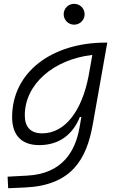

<svg xmlns="http://www.w3.org/2000/svg" viewBox="-20 -744 626 998"><path d="M22.5 234.4 110.4 230.5C351.1 219.7 430.2 85 462.4 -98.1L537.6 -522.5H528.3C251.5 -522.5 43 -370.1 43 -135.3C43 -40.5 92.3 10.3 184.1 10.3C285.2 10.3 357.4 -42.5 395 -135.7H402.8L393.6 -82.5C372.6 39.6 306.2 159.7 120.1 168.9L19.5 174.3ZM460 -458.5 443.8 -367.7V-368.2L440.4 -348.6C406.2 -170.4 319.8 -50.8 199.2 -50.8C140.1 -50.8 108.9 -83 108.9 -144C108.9 -308.1 260.3 -435.5 460 -458.5ZM365.2 -615.7C395.5 -615.7 419.9 -640.1 419.9 -669.9C419.9 -700.2 395.5 -724.1 365.2 -724.1C335.4 -724.1 311 -700.2 311 -669.9C311 -640.1 335.4 -615.7 365.2 -615.7Z"/></svg>

Font: Cascadia Mono PL Light
Style: Italic
Weight: 300
Italic angle: -10°
Monospace: yes
Designer: Aaron Bell
Foundry: Saja Typeworks
Version: Version 2404.023